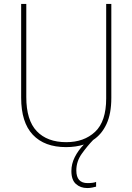

<svg xmlns="http://www.w3.org/2000/svg" viewBox="-20 -734 669 971"><path d="M366 128Q366 192 423 192Q436 192 447.5 190.5Q459 189 466 186V210Q458 212 446.5 214.5Q435 217 421 217Q387 217 364 196.5Q341 176 341 131Q341 95 358 61Q375 27 404 -3Q364 10 314 10Q205 10 146 -52.5Q87 -115 87 -240V-714H113V-243Q113 -126 166 -70.5Q219 -15 315 -15Q405 -15 461 -67.5Q517 -120 517 -236V-714H543V-239Q543 -159 518.5 -106.5Q494 -54 451 -26Q422 4 394 43Q366 82 366 128Z"/></svg>

Font: Noto Sans Myanmar SemiCondensed Thin
Style: Regular
Weight: 100
Width: 4
Designer: Monotype Design Team
Foundry: Monotype Imaging Inc.
Version: Version 2.107; ttfautohint (v1.8.4.7-5d5b)